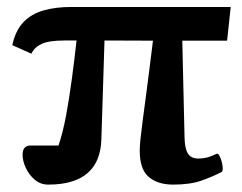

<svg xmlns="http://www.w3.org/2000/svg" viewBox="-20 -505 682 540"><path d="M115.7 14.2Q94.2 14.2 78.1 0.7Q62 -12.7 52.7 -32.5Q43.5 -52.2 43.5 -69.8Q43.5 -82.5 49.1 -89.1Q54.7 -95.7 65.4 -95.7H144.5Q156.7 -131.3 165.8 -179.9Q174.8 -228.5 182.1 -283.2Q189.5 -337.9 195.3 -391.1H161.6Q117.7 -391.1 97.2 -381.6Q76.7 -372.1 68.4 -354L14.6 -377.9Q23.4 -418.9 45.7 -442.4Q67.9 -465.8 102.1 -475.6Q136.2 -485.4 180.2 -485.4H628.9L618.7 -390.6H492.7L499 -119.6Q499.5 -87.9 508.3 -73.5Q517.1 -59.1 538.1 -59.1Q550.8 -59.1 562.3 -62Q573.7 -64.9 588.9 -72.3Q594.7 -75.2 600.6 -59.3Q606.4 -43.5 606.4 -31.2Q606.4 -23.4 603.5 -21.5Q580.6 -9.3 548.3 2.4Q516.1 14.2 466.8 14.2Q423.8 14.2 398.4 -7.3Q373 -28.8 373 -81.5Q373 -93.8 375.2 -115.2Q377.4 -136.7 381.3 -165.8Q385.3 -194.8 389.9 -230.5Q394.5 -266.1 399.7 -306.4Q404.8 -346.7 410.2 -390.6L273.9 -391.1L265.1 -112.3Q264.2 -83 255.1 -59.6Q246.1 -36.1 227.8 -19.5Q209.5 -2.9 181.6 5.6Q153.8 14.2 115.7 14.2Z"/></svg>

Font: Gelasio SemiBold
Style: Regular
Weight: 600
Designer: Eben Sorkin
Foundry: Eben Sorkin
Version: Version 1.008